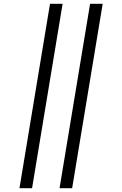

<svg xmlns="http://www.w3.org/2000/svg" viewBox="-20 -843 640 1006"><path d="M292 143 452 -823H518L358 143ZM82 143 242 -823H308L148 143Z"/></svg>

Font: Iosevka Curly Slab LtExObl
Style: Regular
Weight: 300
Width: 7
Italic angle: -9°
Monospace: yes
Designer: Belleve Invis
Foundry: Belleve Invis
Version: Version 11.1.0; ttfautohint (v1.8.3)